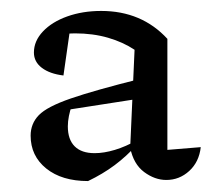

<svg xmlns="http://www.w3.org/2000/svg" viewBox="-20 -734 392 351"><path d="M284 -405Q263 -405 243.5 -419.5Q224 -434 218 -464L226 -643Q205 -657 177.5 -665Q150 -673 117 -673Q105 -673 94 -671.5Q83 -670 71 -668L109 -687L96 -596Q71 -599 56.5 -610Q42 -621 42 -638Q42 -659 58.5 -676.5Q75 -694 103 -704Q131 -714 165 -714Q239 -714 286 -663V-460L347 -465Q344 -438 326 -421.5Q308 -405 284 -405ZM141 -403Q93 -403 64.5 -426Q36 -449 36 -486Q36 -508 51 -523.5Q66 -539 109.5 -554Q153 -569 237 -590V-554L89 -531L111 -540Q108 -532 106 -522Q104 -512 104 -503Q104 -479 116.5 -466.5Q129 -454 153 -454Q170 -454 190 -460Q210 -466 231 -478V-470Q211 -448 189.5 -432Q168 -416 141 -403Z"/></svg>

Font: Piazzolla 24pt Medium
Style: Regular
Weight: 500
Designer: Juan Pablo del Peral
Foundry: Huerta Tipografica
Version: Version 2.005